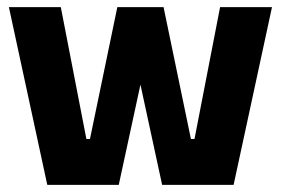

<svg xmlns="http://www.w3.org/2000/svg" viewBox="-20 -520 790 540"><path d="M745 -500 637 0H436L375 -282L314 0H113L5 -500H151L223 -129H233L310 -500H440L517 -129H527L599 -500Z"/></svg>

Font: Changa SemiBold
Style: Regular
Weight: 600
Designer: Eduardo Rodriguez Tunni
Foundry: Eduardo Rodriguez Tunni
Version: Version 2.002; ttfautohint (v1.5) -l 8 -r 50 -G 150 -x 14 -H